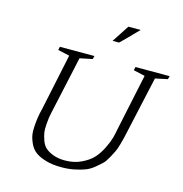

<svg xmlns="http://www.w3.org/2000/svg" viewBox="-134 -1073 1155 1210"><g transform="rotate(15 443.0 -467.5)"><path d="M886 -716 880 -695 800 -678 717 -303Q710 -272 708 -263Q706 -254 696.5 -220.5Q687 -187 679.5 -172Q672 -157 656 -127Q640 -97 624 -81.5Q608 -66 582 -44.5Q556 -23 527 -12Q498 -1 459 7Q420 15 375 15Q317 15 274 2.5Q231 -10 205.5 -28.5Q180 -47 165.5 -77Q151 -107 146.5 -133Q142 -159 145 -196Q148 -233 152 -256.5Q156 -280 164 -312L241 -677L165 -694L170 -716H395L390 -695L308 -678L226 -303Q221 -279 219 -267.5Q217 -256 214.5 -222.5Q212 -189 215 -169Q218 -149 228 -120Q238 -91 256.5 -74Q275 -57 308 -44.5Q341 -32 385 -32Q444 -32 492 -55Q540 -78 567 -108Q594 -138 614.5 -180.5Q635 -223 642 -249Q649 -275 654 -303L733 -677L658 -694L663 -716ZM554 -950H634Q535 -848 523 -838H481Q495 -858 554 -950Z"/></g></svg>

Font: Afta serif
Style: Italic
Weight: 400
Italic angle: -12°
Designer: parq.ink
Foundry: Oriol Esparraguera Font
Version: Version 1.000